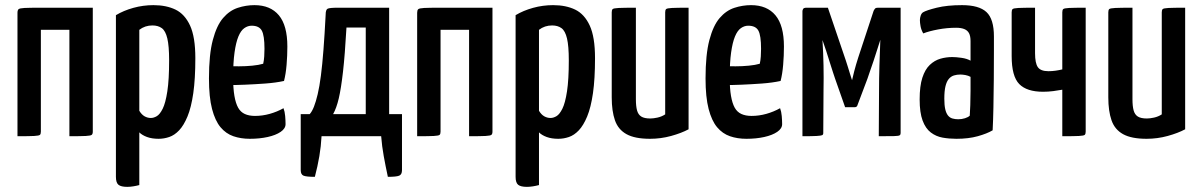

<svg xmlns="http://www.w3.org/2000/svg" viewBox="-20 -530 4671 747"><path d="M48 0V-480Q48 -490 52 -494Q56 -498 75 -499Q94 -500 139 -500H341V-18Q341 -9 337 -5.5Q333 -2 314 -1Q295 0 250 0V-414H139V-18Q139 -9 135.5 -5.5Q132 -2 113 -1Q94 0 48 0Z M475 197Q451 197 441 189Q431 181 431 158V-471Q461 -489 499 -499.5Q537 -510 577 -510Q627 -510 663 -492.5Q699 -475 719.5 -430.5Q740 -386 740 -304Q740 -223 732 -167.5Q724 -112 709.5 -77Q695 -42 677 -23Q659 -4 638.5 3Q618 10 597 10Q571 10 552 3Q533 -4 522 -15V190Q511 193 498.5 195Q486 197 475 197ZM567 -71Q578 -71 590 -78Q602 -85 613 -107Q624 -129 631 -174.5Q638 -220 638 -295Q638 -351 631 -380.5Q624 -410 609.5 -420.5Q595 -431 573 -431Q544 -431 522 -414V-99Q531 -84 542.5 -77.5Q554 -71 567 -71Z M952 10Q917 10 888 0Q859 -10 838 -35Q817 -60 805 -106Q793 -152 793 -225Q793 -318 808 -374.5Q823 -431 848 -460Q873 -489 905 -499.5Q937 -510 970 -510Q1032 -510 1065 -470.5Q1098 -431 1098 -349Q1098 -314 1095 -278Q1092 -242 1085 -215Q1053 -208 1012 -205Q971 -202 933.5 -200.5Q896 -199 872 -199Q848 -199 848 -199L850 -273Q850 -273 867 -272.5Q884 -272 910 -272Q936 -272 961.5 -274.5Q987 -277 1004 -282Q1007 -295 1008 -310.5Q1009 -326 1009 -340Q1009 -392 998.5 -411Q988 -430 959 -430Q944 -430 930.5 -420.5Q917 -411 907.5 -388Q898 -365 892.5 -326Q887 -287 887 -229Q887 -186 892 -157Q897 -128 906.5 -111Q916 -94 932.5 -86.5Q949 -79 972 -79Q1001 -79 1029.5 -87Q1058 -95 1083 -109Q1088 -96 1089.5 -78.5Q1091 -61 1091 -47Q1091 -30 1072 -17Q1053 -4 1021.5 3Q990 10 952 10Z M1205 158Q1172 158 1161 153.5Q1150 149 1150 132V-86H1185Q1194 -96 1201.5 -115Q1209 -134 1216 -163.5Q1223 -193 1228.5 -235.5Q1234 -278 1238.5 -336.5Q1243 -395 1247 -473Q1247 -492 1254.5 -496Q1262 -500 1295 -500H1494V-86H1544V132Q1544 149 1533 153.5Q1522 158 1489 158Q1480 116 1473 77.5Q1466 39 1463 0H1231Q1229 39 1222.5 77.5Q1216 116 1205 158ZM1276 -86H1403V-423H1328Q1322 -317 1314.5 -251Q1307 -185 1298 -147Q1289 -109 1276 -86Z M1603 0V-480Q1603 -490 1607 -494Q1611 -498 1630 -499Q1649 -500 1694 -500H1896V-18Q1896 -9 1892 -5.5Q1888 -2 1869 -1Q1850 0 1805 0V-414H1694V-18Q1694 -9 1690.5 -5.5Q1687 -2 1668 -1Q1649 0 1603 0Z M2030 197Q2006 197 1996 189Q1986 181 1986 158V-471Q2016 -489 2054 -499.5Q2092 -510 2132 -510Q2182 -510 2218 -492.5Q2254 -475 2274.5 -430.5Q2295 -386 2295 -304Q2295 -223 2287 -167.5Q2279 -112 2264.5 -77Q2250 -42 2232 -23Q2214 -4 2193.5 3Q2173 10 2152 10Q2126 10 2107 3Q2088 -4 2077 -15V190Q2066 193 2053.5 195Q2041 197 2030 197ZM2122 -71Q2133 -71 2145 -78Q2157 -85 2168 -107Q2179 -129 2186 -174.5Q2193 -220 2193 -295Q2193 -351 2186 -380.5Q2179 -410 2164.5 -420.5Q2150 -431 2128 -431Q2099 -431 2077 -414V-99Q2086 -84 2097.5 -77.5Q2109 -71 2122 -71Z M2509 10Q2450 10 2417.5 -8Q2385 -26 2372.5 -62Q2360 -98 2360 -151V-482Q2360 -491 2363.5 -494.5Q2367 -498 2387 -499Q2407 -500 2454 -500V-144Q2454 -117 2458.5 -100.5Q2463 -84 2475 -76.5Q2487 -69 2510 -69Q2522 -69 2538 -72.5Q2554 -76 2568 -85V-482Q2568 -491 2571.5 -494.5Q2575 -498 2594 -499Q2613 -500 2659 -500V-27Q2631 -12 2591 -1Q2551 10 2509 10Z M2884 10Q2849 10 2820 0Q2791 -10 2770 -35Q2749 -60 2737 -106Q2725 -152 2725 -225Q2725 -318 2740 -374.5Q2755 -431 2780 -460Q2805 -489 2837 -499.5Q2869 -510 2902 -510Q2964 -510 2997 -470.5Q3030 -431 3030 -349Q3030 -314 3027 -278Q3024 -242 3017 -215Q2985 -208 2944 -205Q2903 -202 2865.5 -200.5Q2828 -199 2804 -199Q2780 -199 2780 -199L2782 -273Q2782 -273 2799 -272.5Q2816 -272 2842 -272Q2868 -272 2893.5 -274.5Q2919 -277 2936 -282Q2939 -295 2940 -310.5Q2941 -326 2941 -340Q2941 -392 2930.5 -411Q2920 -430 2891 -430Q2876 -430 2862.5 -420.5Q2849 -411 2839.5 -388Q2830 -365 2824.5 -326Q2819 -287 2819 -229Q2819 -186 2824 -157Q2829 -128 2838.5 -111Q2848 -94 2864.5 -86.5Q2881 -79 2904 -79Q2933 -79 2961.5 -87Q2990 -95 3015 -109Q3020 -96 3021.5 -78.5Q3023 -61 3023 -47Q3023 -30 3004 -17Q2985 -4 2953.5 3Q2922 10 2884 10Z M3102 0V-488Q3102 -488 3104 -494Q3106 -500 3118 -500H3201L3271 -294Q3275 -282 3279 -269Q3283 -256 3286.5 -244.5Q3290 -233 3292.5 -225.5Q3295 -218 3295 -218Q3297 -228 3303.5 -253Q3310 -278 3319 -306L3379 -488Q3382 -494 3385 -497Q3388 -500 3396 -500H3484V-12Q3484 -6 3480 -3.5Q3476 -1 3458.5 -0.5Q3441 0 3399 0L3400 -175Q3400 -225 3401.5 -274.5Q3403 -324 3405 -375Q3401 -363 3394 -340.5Q3387 -318 3379 -294Q3371 -270 3364 -250.5Q3357 -231 3355 -224L3315 -118Q3312 -113 3306 -113H3268L3229 -224Q3227 -230 3221.5 -246.5Q3216 -263 3209 -285.5Q3202 -308 3194.5 -331.5Q3187 -355 3180 -374Q3180 -374 3180 -373Q3180 -372 3180 -372Q3183 -325 3184 -275.5Q3185 -226 3184 -179L3183 -12Q3183 -6 3178.5 -4Q3174 -2 3157 -1Q3140 0 3102 0Z M3701 10Q3673 10 3647.5 5.5Q3622 1 3601.5 -14.5Q3581 -30 3569.5 -61Q3558 -92 3558 -143Q3558 -195 3568.5 -227.5Q3579 -260 3597.5 -277.5Q3616 -295 3638.5 -301.5Q3661 -308 3685 -308Q3700 -308 3721 -305Q3742 -302 3756 -294Q3756 -294 3756 -307Q3756 -320 3756 -338Q3756 -356 3756 -370Q3756 -390 3750 -401Q3744 -412 3731.5 -417Q3719 -422 3700 -422Q3665 -422 3630 -415.5Q3595 -409 3572 -400Q3564 -414 3561.5 -428Q3559 -442 3559 -452Q3559 -460 3562 -469Q3565 -478 3571 -482Q3584 -490 3624.5 -500Q3665 -510 3723 -510Q3789 -510 3818 -483Q3847 -456 3847 -388V-337Q3847 -280 3846.5 -221.5Q3846 -163 3845 -112Q3844 -61 3842 -23Q3820 -10 3784 0Q3748 10 3701 10ZM3708 -66Q3722 -66 3734.5 -70Q3747 -74 3753 -80Q3754 -95 3755 -121Q3756 -147 3756 -176.5Q3756 -206 3756 -231Q3747 -236 3736 -238Q3725 -240 3716 -240Q3703 -240 3691.5 -236.5Q3680 -233 3671.5 -223Q3663 -213 3658.5 -194.5Q3654 -176 3654 -146Q3654 -121 3657.5 -105.5Q3661 -90 3668 -81Q3675 -72 3685.5 -69Q3696 -66 3708 -66Z M4113 0V-181Q4097 -178 4077.5 -175.5Q4058 -173 4038 -173Q3975 -173 3945.5 -203Q3916 -233 3916 -312V-482Q3916 -491 3919.5 -494.5Q3923 -498 3942 -499Q3961 -500 4007 -500V-323Q4007 -284 4018 -268.5Q4029 -253 4059 -253Q4073 -253 4087 -255Q4101 -257 4113 -260V-482Q4113 -491 4116.5 -494.5Q4120 -498 4139 -499Q4158 -500 4204 -500V-18Q4204 -9 4200.5 -5.5Q4197 -2 4178 -1Q4159 0 4113 0Z M4441 10Q4382 10 4349.5 -8Q4317 -26 4304.5 -62Q4292 -98 4292 -151V-482Q4292 -491 4295.5 -494.5Q4299 -498 4319 -499Q4339 -500 4386 -500V-144Q4386 -117 4390.5 -100.5Q4395 -84 4407 -76.5Q4419 -69 4442 -69Q4454 -69 4470 -72.5Q4486 -76 4500 -85V-482Q4500 -491 4503.5 -494.5Q4507 -498 4526 -499Q4545 -500 4591 -500V-27Q4563 -12 4523 -1Q4483 10 4441 10Z"/></svg>

Font: Yanone Kaffeesatz Medium
Style: Regular
Weight: 500
Designer: Yanone (Cyrillic: Daniel Pouzeot, Huerta Tipografica, and Cyreal)
Foundry: Yanone
Version: Version 2.003